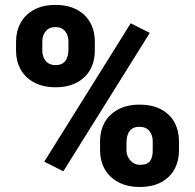

<svg xmlns="http://www.w3.org/2000/svg" viewBox="-20 -741 783 771"><path d="M44.4 -574.2Q44.4 -615.2 62.5 -648.7Q80.6 -682.1 116.2 -701.7Q151.9 -721.2 202.1 -721.2Q253.9 -721.2 289.6 -701.7Q325.2 -682.1 343 -648.9Q360.8 -615.7 360.8 -574.2V-536.6Q360.8 -495.6 343 -462.6Q325.2 -429.7 289.8 -410.2Q254.4 -390.6 203.1 -390.6Q152.3 -390.6 116.5 -410.2Q80.6 -429.7 62.5 -462.9Q44.4 -496.1 44.4 -536.6ZM581.5 -608.9 234.4 -53.2 157.7 -91.8 504.9 -647.5ZM149.9 -536.6Q149.9 -512.7 163.8 -496.1Q177.7 -479.5 203.1 -479.5Q254.9 -479.5 254.9 -544.4V-574.2Q254.9 -599.1 241.5 -615.7Q228 -632.3 202.1 -632.3Q177.2 -632.3 163.6 -615.5Q149.9 -598.6 149.9 -574.2ZM381.8 -174.3Q381.8 -215.3 399.9 -248.5Q418 -281.7 453.9 -301.3Q489.7 -320.8 540.5 -320.8Q592.3 -320.8 627.9 -301.3Q663.6 -281.7 681.2 -248.5Q698.7 -215.3 698.7 -174.3V-136.7Q698.7 -95.7 681.2 -62.5Q663.6 -29.3 628.2 -9.8Q592.8 9.8 541.5 9.8Q490.7 9.8 454.6 -9.8Q418.5 -29.3 400.1 -62.5Q381.8 -95.7 381.8 -136.7ZM487.8 -136.7Q487.8 -122.1 495.1 -108.6Q502.4 -95.2 514.6 -87.2Q526.9 -79.1 541.5 -79.1Q572.3 -79.1 582.8 -94.5Q593.3 -109.9 593.3 -136.7V-174.3Q593.3 -198.7 579.6 -215.3Q565.9 -231.9 540.5 -231.9Q487.8 -231.9 487.8 -166Z"/></svg>

Font: Mardoto Black
Style: Regular
Weight: 900
Designer: Christian Robertson, Vahan Hovhannisyan
Foundry: Google
Version: Version 1.000